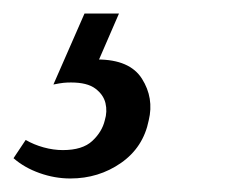

<svg xmlns="http://www.w3.org/2000/svg" viewBox="-91 -20 336 284"><path d="M34 0H85L49 83L12 75Q20 71 31 69.5Q42 68 53 68Q101 68 119 96.5Q137 125 129 158Q121 198 88 221Q55 244 13 244Q-10 244 -32.5 236Q-55 228 -71 214L-53 187Q-41 194 -26.5 198Q-12 202 2 202Q31 202 45.5 188.5Q60 175 64 158Q68 145 65 132.5Q62 120 50 111Q38 102 14 102Q8 102 3 102.5Q-2 103 -12 105Z"/></svg>

Font: Ysabeau Infant Medium
Style: Italic
Weight: 500
Italic angle: -12°
Designer: Christian Thalmann (Catharsis Fonts)
Version: Version 2.001;gftools[0.9.30]; featfreeze: ss01,ss02,lnum